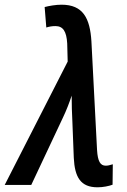

<svg xmlns="http://www.w3.org/2000/svg" viewBox="-70 -787 539 817"><path d="M345 10C368 10 393 5 409 -1L410 -88C398 -84 388 -82 380 -82C357 -82 346 -100 343 -148L319 -611C313 -710 283 -767 192 -767C167 -767 139 -762 120 -757L127 -670C140 -674 152 -676 166 -676C198 -676 213 -654 216 -602L218 -525L-50 0H63L198 -287C212 -316 225 -350 235 -380C235 -345 236 -303 238 -269L244 -115C248 -33 273 10 345 10Z"/></svg>

Font: Noto Sans Display SemiCondensed Medium
Style: Italic
Weight: 500
Width: 4
Italic angle: -12°
Designer: Monotype Design Team
Foundry: Monotype Imaging Inc.
Version: Version 1.900